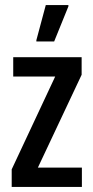

<svg xmlns="http://www.w3.org/2000/svg" viewBox="-20 -735 367 755"><path d="M26 0V-69L197 -434H32V-510H301V-441L129 -76H302V0ZM123 -572V-577L160 -715H249V-710L193 -572Z"/></svg>

Font: Saira ExtraCondensed SemiBold
Style: Regular
Weight: 600
Width: 2
Designer: Hector Gatti with collaboration of the Omnibus-Type team
Foundry: Omnibus-Type
Version: Version 1.101